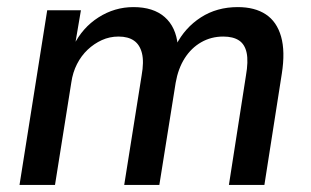

<svg xmlns="http://www.w3.org/2000/svg" viewBox="-20 -521 876 541"><path d="M35 0 113 -492H208L191 -392H187Q212 -443 257.5 -472Q303 -501 356 -501Q412 -501 444 -473Q476 -445 481 -393L476 -394Q501 -443 546 -472Q591 -501 650 -501Q698 -501 729 -480.5Q760 -460 772 -418Q784 -376 774 -313L725 0H625L673 -308Q680 -348 675 -372Q670 -396 653.5 -407Q637 -418 609 -418Q575 -418 547 -402Q519 -386 500.5 -357Q482 -328 475 -288L429 0H330L379 -308Q386 -347 380 -371Q374 -395 357.5 -406.5Q341 -418 314 -418Q289 -418 267 -408Q245 -398 227 -381Q209 -364 197 -340.5Q185 -317 181 -289L135 0Z"/></svg>

Font: Nunito Sans 10pt SemiCondensed SemiBold
Style: Italic
Weight: 600
Width: 4
Italic angle: -9°
Designer: Vernon Adams
Foundry: Vernon Adams
Version: Version 3.101;gftools[0.9.27]